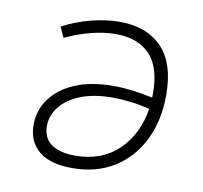

<svg xmlns="http://www.w3.org/2000/svg" viewBox="-65 -597 717 677"><g transform="rotate(10 293.0 -258.5)"><path d="M234.4 9.8Q155.3 9.8 115 -23.9Q74.7 -57.6 74.7 -117.2Q74.7 -168.9 104.5 -210.4Q134.3 -252 191.2 -276.4Q248 -300.8 329.1 -300.8Q394 -300.8 469.7 -283.7Q470.2 -291 470.2 -298.3Q470.2 -394 426.8 -438.2Q383.3 -482.4 306.2 -482.4Q264.6 -482.4 217.3 -470.5Q169.9 -458.5 125.5 -437L108.4 -474.6Q155.3 -499.5 208.7 -513.4Q262.2 -527.3 311.5 -527.3Q408.2 -527.3 462.6 -471.2Q517.1 -415 517.1 -300.8Q517.1 -210.4 482.9 -140.4Q448.7 -70.3 385.5 -30.3Q322.3 9.8 234.4 9.8ZM466.3 -243.2Q429.2 -252 396.2 -255.9Q363.3 -259.8 334 -259.8Q265.1 -259.8 217.8 -240.5Q170.4 -221.2 146 -189.7Q121.6 -158.2 121.6 -120.6Q121.6 -79.1 151.6 -57.1Q181.6 -35.2 237.8 -35.2Q332.5 -35.2 392.3 -93Q452.1 -150.9 466.3 -243.2Z"/></g></svg>

Font: Cascadia Mono PL ExtraLight
Style: Italic
Weight: 200
Italic angle: -10°
Monospace: yes
Designer: Aaron Bell
Foundry: Saja Typeworks
Version: Version 2404.023; ttfautohint (v1.8.4)